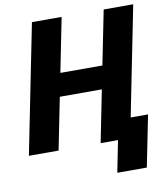

<svg xmlns="http://www.w3.org/2000/svg" viewBox="-95 -789 898 1041"><g transform="rotate(-10 354.5 -268.5)"><path d="M628.4 173.8H465.8L500.5 0H404.8L461.9 -286.1H230.5L173.3 0H9.8L151.9 -710.9H315.4L255.9 -413.1H487.3L546.9 -710.9H709.5L589.4 -108.9H685.1Z"/></g></svg>

Font: Roboto-BlackItalic
Style: Italic
Weight: 900
Italic angle: -12°
Designer: Google
Version: Version 1.100141; 2013